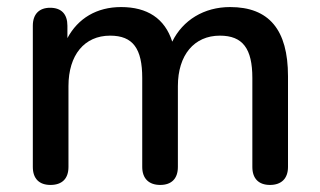

<svg xmlns="http://www.w3.org/2000/svg" viewBox="-20 -517 906 544"><path d="M123 7C156 7 174 -11 174 -44V-273C174 -361 219 -416 292 -416C357 -416 383 -379 383 -296V-44C383 -11 402 7 434 7C466 7 484 -11 484 -44V-273C484 -361 530 -416 603 -416C668 -416 695 -379 695 -296V-44C695 -11 713 7 745 7C777 7 796 -11 796 -44V-301C796 -433 742 -497 632 -497C558 -497 498 -460 468 -399C447 -465 397 -497 323 -497C254 -497 201 -465 171 -409V-444C171 -477 154 -495 122 -495C91 -495 73 -477 73 -444V-44C73 -11 91 7 123 7Z"/></svg>

Font: Nunito SemiBold
Style: Regular
Weight: 600
Designer: Vernon Adams
Foundry: Vernon Adams
Version: Version 3.602